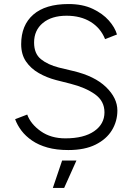

<svg xmlns="http://www.w3.org/2000/svg" viewBox="-20 -732 657 952"><path d="M319 12Q260 12 215.5 -0.5Q171 -13 139 -35Q107 -57 86.5 -84Q66 -111 55 -141L115 -164Q132 -117 182 -81.5Q232 -46 304 -46Q396 -46 447 -81.5Q498 -117 498 -175Q498 -231 451 -264.5Q404 -298 329 -317L258 -335Q212 -347 172.5 -369.5Q133 -392 109 -427Q85 -462 85 -513Q85 -607 145 -659.5Q205 -712 320 -712Q389 -712 439 -688.5Q489 -665 519.5 -630.5Q550 -596 560 -561L501 -538Q479 -593 429.5 -623.5Q380 -654 310 -654Q236 -654 192.5 -618Q149 -582 149 -521Q149 -466 183 -438.5Q217 -411 272 -397L343 -380Q449 -355 505.5 -300.5Q562 -246 562 -184Q562 -131 535 -86.5Q508 -42 454 -15Q400 12 319 12ZM242 200 288 64H359L298 200Z"/></svg>

Font: Figtree Light Light
Style: Regular
Weight: 300
Version: Version 2.001;gftools[0.9.30]